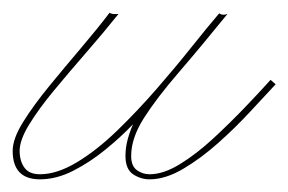

<svg xmlns="http://www.w3.org/2000/svg" viewBox="-84 -274 455 303"><path d="M89 -254Q92 -251 103 -252Q79 -222 52 -191Q25 -160 1 -131Q-23 -102 -38 -77.5Q-53 -53 -53 -36Q-53 -20 -45.5 -9.5Q-38 1 -21 1Q6 1 37.5 -18Q69 -37 101 -68Q133 -99 163 -133.5Q193 -168 218.5 -200Q244 -232 262 -253Q267 -249 275 -252Q232 -199 197.5 -159Q163 -119 143 -87.5Q123 -56 123 -28Q123 -12 132 -5.5Q141 1 152 1Q174 1 200 -15Q226 -31 252 -55Q278 -79 302 -104Q326 -129 343 -148L351 -141Q335 -124 311.5 -98.5Q288 -73 260.5 -48.5Q233 -24 205 -7.5Q177 9 152 9Q138 9 126 1Q114 -7 114 -28Q114 -41 117.5 -54Q121 -67 126 -78Q107 -58 82.5 -38Q58 -18 31.5 -4.5Q5 9 -21 9Q-64 9 -64 -36Q-64 -55 -47.5 -81.5Q-31 -108 -6 -138.5Q19 -169 44.5 -199Q70 -229 89 -254Z"/></svg>

Font: Kapakana Light
Style: Regular
Weight: 300
Designer: Kyosuke Nagai
Version: Version 1.000